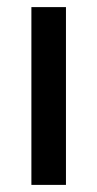

<svg xmlns="http://www.w3.org/2000/svg" viewBox="-20 -520 274 540"><path d="M68.3 0V-500H165.5V0Z"/></svg>

Font: Titillium Web SemiBold
Style: Regular
Weight: 600
Designer: Mohamed Gaber, Accademia di Belle Arti di Urbino
Foundry: Kief Type Foundry, Accademia di Belle Arti di Urbino
Version: Version 3.000; ttfautohint (v1.8.4)